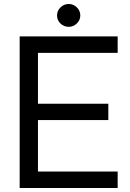

<svg xmlns="http://www.w3.org/2000/svg" viewBox="-20 -946 656 966"><path d="M572 0H79V-763H572V-680H171V-424H525V-342H171V-83H572ZM267 -868Q267 -892 284.5 -909Q302 -926 326 -926Q349 -926 366.5 -909Q384 -892 384 -868Q384 -845 366.5 -828Q349 -811 326 -811Q302 -811 284.5 -827.5Q267 -844 267 -868Z"/></svg>

Font: Open Sauce One
Style: Regular
Weight: 400
Designer: Alfredo Marco Pradil
Foundry: Creative Sauce Fz LLC
Version: Version 1.477